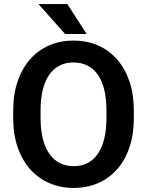

<svg xmlns="http://www.w3.org/2000/svg" viewBox="-20 -922 729 952"><path d="M643.6 -373.5V-336.9Q643.6 -256.3 622.1 -192.1Q600.6 -127.9 561 -83Q521.5 -38.1 466.8 -14.2Q412.1 9.8 345.2 9.8Q279.3 9.8 224.4 -14.2Q169.4 -38.1 129.4 -83Q89.4 -127.9 67.4 -192.1Q45.4 -256.3 45.4 -336.9V-373.5Q45.4 -454.6 67.4 -518.6Q89.4 -582.5 128.9 -627.7Q168.5 -672.9 223.4 -696.8Q278.3 -720.7 344.2 -720.7Q411.1 -720.7 465.8 -696.8Q520.5 -672.9 560.3 -627.7Q600.1 -582.5 621.8 -518.6Q643.6 -454.6 643.6 -373.5ZM507.8 -336.9V-374.5Q507.8 -432.6 497.1 -476.8Q486.3 -521 465.3 -551.3Q444.3 -581.5 413.6 -596.9Q382.8 -612.3 344.2 -612.3Q305.2 -612.3 275.1 -596.9Q245.1 -581.5 224.1 -551.3Q203.1 -521 192.1 -476.8Q181.2 -432.6 181.2 -374.5V-336.9Q181.2 -279.3 192.1 -234.9Q203.1 -190.4 224.4 -159.9Q245.6 -129.4 275.9 -113.8Q306.2 -98.1 345.2 -98.1Q384.3 -98.1 414.6 -113.8Q444.8 -129.4 465.6 -159.9Q486.3 -190.4 497.1 -234.9Q507.8 -279.3 507.8 -336.9ZM314 -901.9 409.7 -753.4H302.7L170.9 -901.9Z"/></svg>

Font: Roboto SemiBold
Style: Regular
Weight: 600
Designer: Christian Robertson
Foundry: Google
Version: Version 3.009; 2024